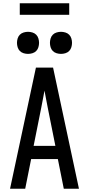

<svg xmlns="http://www.w3.org/2000/svg" viewBox="-20 -1145 540 1165"><path d="M41 0 198 -735H302L459 0H367L331 -180H169L133 0ZM316 -260 270 -490Q265 -516 260 -542Q255 -568 250 -595Q245 -568 240 -542Q235 -516 230 -490L184 -260ZM350 -818Q337 -818 323.5 -822Q310 -826 300.5 -835.5Q291 -845 287 -858.5Q283 -872 283 -885Q283 -898 287 -911.5Q291 -925 300.5 -934.5Q310 -944 323.5 -948Q337 -952 350 -952Q363 -952 376.5 -948Q390 -944 399.5 -934.5Q409 -925 413 -911.5Q417 -898 417 -885Q417 -872 413 -858.5Q409 -845 399.5 -835.5Q390 -826 376.5 -822Q363 -818 350 -818ZM150 -818Q137 -818 123.5 -822Q110 -826 100.5 -835.5Q91 -845 87 -858.5Q83 -872 83 -885Q83 -898 87 -911.5Q91 -925 100.5 -934.5Q110 -944 123.5 -948Q137 -952 150 -952Q163 -952 176.5 -948Q190 -944 199.5 -934.5Q209 -925 213 -911.5Q217 -898 217 -885Q217 -872 213 -858.5Q209 -845 199.5 -835.5Q190 -826 176.5 -822Q163 -818 150 -818ZM100 -1055V-1125H400V-1055Z"/></svg>

Font: Iosevka Medium
Style: Regular
Weight: 500
Monospace: yes
Designer: Belleve Invis
Foundry: Belleve Invis
Version: Version 32.5.0; ttfautohint (v1.8.4)